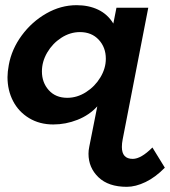

<svg xmlns="http://www.w3.org/2000/svg" viewBox="-20 -471 657 742"><path d="M186 10Q133 10 92.5 -14.5Q52 -39 30.5 -80.5Q9 -122 9 -173Q9 -193 14 -220Q25 -281 64 -334Q103 -387 159 -419Q215 -451 276 -451Q323 -451 359.5 -433.5Q396 -416 418 -380L430 -441H553L454 68Q451 83 451 97Q451 143 493 143Q525 143 569 99L617 177Q581 214 542.5 232.5Q504 251 470 251Q399 251 360.5 214Q322 177 322 123Q322 110 325 96L356 -60Q325 -26 279.5 -8Q234 10 186 10ZM240 -93Q278 -93 312.5 -115Q347 -137 368 -172Q389 -207 389 -244Q389 -288 361.5 -317.5Q334 -347 289 -347Q251 -347 217 -325Q183 -303 162.5 -268Q142 -233 142 -195Q142 -152 168.5 -122.5Q195 -93 240 -93Z"/></svg>

Font: Teachers SemiBold
Style: Italic
Weight: 600
Designer: Alfredo Marco Pradil & Chank Diesel
Version: Version 0.009